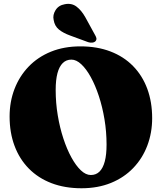

<svg xmlns="http://www.w3.org/2000/svg" viewBox="-20 -961 843 1000"><path d="M398.5 -719.5Q486 -719.5 555.2 -693Q624.5 -666.5 673 -617Q721.5 -567.5 747 -498.8Q772.5 -430 772.5 -345.5Q772.5 -269 747.2 -202.5Q722 -136 674 -86Q626 -36 557.8 -8.2Q489.5 19.5 404.5 19.5Q317.5 19.5 248.2 -7Q179 -33.5 130.2 -83Q81.5 -132.5 55.8 -201.2Q30 -270 30 -354.5Q30 -431 55.5 -497.5Q81 -564 129 -614Q177 -664 245.2 -691.8Q313.5 -719.5 398.5 -719.5ZM535 -208Q535 -275 524.2 -339.5Q513.5 -404 495 -460.2Q476.5 -516.5 453 -559.2Q429.5 -602 403.5 -626.2Q377.5 -650.5 352 -650.5Q325 -650.5 306.8 -632.5Q288.5 -614.5 279.2 -579.5Q270 -544.5 270 -492.5Q270 -425 280.8 -360.5Q291.5 -296 310 -239.8Q328.5 -183.5 352 -140.8Q375.5 -98 401.2 -73.8Q427 -49.5 453 -49.5Q480.5 -49.5 498.5 -67.5Q516.5 -85.5 525.8 -120.5Q535 -155.5 535 -208ZM424.5 -871 473.5 -781.5Q479.5 -772 481.8 -763.2Q484 -754.5 477.5 -746.5Q471 -740 460 -739Q449 -738 439 -741.5L346.5 -775.5Q309 -789 286.8 -807.2Q264.5 -825.5 259.5 -857Q253.5 -882.5 269.2 -908Q285 -933.5 317.5 -939Q352.5 -946 378.2 -926.8Q404 -907.5 424.5 -871Z"/></svg>

Font: Fraunces Black
Style: Regular
Weight: 900
Version: Version 1.000;[b76b70a41]